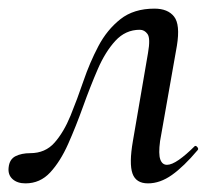

<svg xmlns="http://www.w3.org/2000/svg" viewBox="-33 -416 500 445"><path d="M26 9Q7 9 -4 -1Q-15 -11 -13 -28Q-11 -47 3 -54Q17 -61 37 -61Q72 -61 93.5 -85.5Q115 -110 130.5 -148Q146 -186 160.5 -228.5Q175 -271 195 -309Q215 -347 246 -371.5Q277 -396 325 -396Q356 -396 370.5 -377.5Q385 -359 377 -310L338 -89Q334 -59 338.5 -46.5Q343 -34 354 -34Q365 -34 381.5 -45.5Q398 -57 417 -76Q420 -80 424 -75.5Q428 -71 425 -68Q393 -30 365.5 -10.5Q338 9 310 9Q282 9 274 -14Q266 -37 275 -89L310 -293Q316 -327 309 -337Q302 -347 291 -347Q258 -347 234.5 -321.5Q211 -296 193.5 -255.5Q176 -215 159.5 -169Q143 -123 125 -82.5Q107 -42 83.5 -16.5Q60 9 26 9Z"/></svg>

Font: Cormorant Medium
Style: Italic
Weight: 500
Italic angle: -10°
Designer: Christian Thalmann (Catharsis Fonts)
Foundry: Catharsis Fonts
Version: Version 4.000